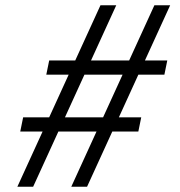

<svg xmlns="http://www.w3.org/2000/svg" viewBox="-20 -710 686 730"><path d="M46 0 142 -210H57L68 -264H167L241 -426H156L167 -480H266L362 -690H422L326 -480H471L567 -690H627L531 -480H616L605 -426H506L432 -264H517L506 -210H407L311 0H251L347 -210H202L106 0ZM227 -264H372L446 -426H301Z"/></svg>

Font: Radio Canada Condensed Light
Style: Italic
Weight: 300
Width: 3
Italic angle: -12°
Designer: Charles Daoud, Etienne Aubert Bonn, Alexandre Saumier Demers, Jacques Le Bailly
Foundry: Radio-Canada
Version: Version 2.104; ttfautohint (v1.8.4.7-5d5b);gftools[0.9.28.de